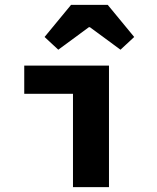

<svg xmlns="http://www.w3.org/2000/svg" viewBox="-20 -764 640 784"><path d="M278 0V-381H79V-496H425V0ZM218 -561 162 -613 270 -744H420L528 -613L472 -561L347 -653H343Z"/></svg>

Font: Source Code Pro
Style: Bold
Weight: 700
Monospace: yes
Designer: Paul D. Hunt, Teo Tuominen
Foundry: Adobe Systems Incorporated
Version: Version 2.030;PS 1.000;hotconv 16.6.51;makeotf.lib2.5.65220